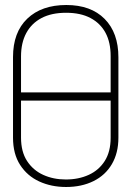

<svg xmlns="http://www.w3.org/2000/svg" viewBox="-20 -736 529 767"><path d="M61 -367V-334H425V-367ZM32 -508V-186Q32 -121 60.5 -77Q89 -33 137 -11Q185 11 244 11Q306 11 353.5 -12.5Q401 -36 427 -80.5Q453 -125 453 -186V-507Q453 -605 398 -660.5Q343 -716 245 -716Q146 -716 89 -661.5Q32 -607 32 -508ZM64 -186V-511Q64 -565 85 -604Q106 -643 146 -664Q186 -685 244 -685Q302 -685 341.5 -664Q381 -643 401.5 -605Q422 -567 422 -512V-186Q422 -130 398.5 -93Q375 -56 334.5 -37.5Q294 -19 243 -19Q193 -19 152.5 -37.5Q112 -56 88 -93Q64 -130 64 -186Z"/></svg>

Font: Advent Pro ExtraLight
Style: Regular
Weight: 250
Version: Version 3.000